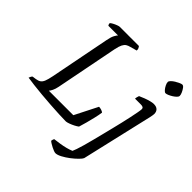

<svg xmlns="http://www.w3.org/2000/svg" viewBox="-246 -907 1287 1287"><g transform="rotate(45 397.5 -263.5)"><path d="M376 0Q347 0 307.5 -2Q268 -4 223 -7Q178 -10 134.5 -14Q91 -18 53.5 -22.5Q16 -27 -9 -31Q-6 -39 -2.5 -45.5Q1 -52 5 -55L33 -59Q53 -62 65 -70.5Q77 -79 84.5 -98Q92 -117 99 -152L182 -576Q189 -614 199.5 -632.5Q210 -651 215 -655H123Q120 -659 118.5 -663.5Q117 -668 117 -674Q123 -680 136 -687Q149 -694 162.5 -699Q176 -704 182 -704H364Q367 -700 371.5 -692.5Q376 -685 375 -672L328 -659Q311 -655 299.5 -647.5Q288 -640 279.5 -623.5Q271 -607 264 -573L177 -130Q172 -105 164 -89Q156 -73 149 -65H381L463 -227Q474 -227 486.5 -223Q499 -219 505 -213Q501 -186 493.5 -154.5Q486 -123 478 -93Q470 -63 462 -38Q452 -30 435.5 -21.5Q419 -13 402.5 -7Q386 -1 376 0ZM476 200Q470 200 459 196Q448 192 435.5 185.5Q423 179 412.5 172.5Q402 166 397 161Q398 153 400 147.5Q402 142 404 139Q430 136 455.5 132Q481 128 504 122Q527 116 546 108Q550 100 557.5 78.5Q565 57 574 25Q583 -7 592.5 -44.5Q602 -82 612 -121.5Q622 -161 631 -198Q638 -226 646 -260Q654 -294 661 -327Q668 -360 672.5 -384.5Q677 -409 677 -417Q677 -428 670 -432Q663 -436 651 -436H595Q595 -443 597.5 -452.5Q600 -462 602 -467Q619 -475 639 -482.5Q659 -490 678 -495Q697 -500 710 -500Q734 -500 746.5 -488Q759 -476 759 -454Q759 -450 757.5 -440.5Q756 -431 753 -417Q750 -403 746 -387L636 87Q632 97 613 116Q594 135 569 154Q544 173 518.5 186.5Q493 200 476 200ZM714 -606Q706 -606 696 -617.5Q686 -629 678.5 -644Q671 -659 671 -670Q671 -678 681 -688Q691 -698 705 -706.5Q719 -715 732.5 -721Q746 -727 753 -727Q762 -727 771 -715Q780 -703 787 -687.5Q794 -672 794 -661Q794 -653 784.5 -643.5Q775 -634 761.5 -625.5Q748 -617 735 -611.5Q722 -606 714 -606Z"/></g></svg>

Font: Texturina 12pt Light
Style: Italic
Weight: 300
Italic angle: -11°
Designer: Guillermo Torres Carreño
Foundry: Omnibus-Type
Version: Version 1.002